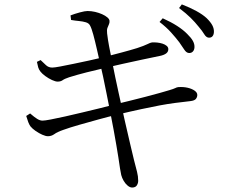

<svg xmlns="http://www.w3.org/2000/svg" viewBox="-20 -804 1040 870"><path d="M835.6 -563.9Q824.2 -564.7 814.8 -579.4Q805.5 -594.1 792.2 -612.7Q776.8 -632.9 755.6 -656.5Q734.4 -680.2 702.9 -704.5L717.3 -721.2Q754.9 -704.3 782.6 -686.5Q810.2 -668.7 828.1 -650.4Q846.3 -632.7 854.1 -618.4Q862 -604.1 861.2 -589.3Q860.4 -577 853.5 -570.1Q846.7 -563.1 835.6 -563.9ZM578.9 45.8Q568.8 45.8 558.3 37Q547.8 28.2 540.3 15.2Q532.7 2.1 529.3 -11Q527.3 -19.7 523.8 -40.9Q520.3 -62.2 516.4 -90.4Q512.4 -118.5 507.2 -146.3Q502.5 -175.8 495 -215.1Q487.5 -254.5 479.2 -297.6Q470.8 -340.7 462.5 -381.7Q454.2 -422.7 447.2 -456.5Q440.2 -490.2 435.2 -509.8Q427.3 -544.2 419 -580.9Q410.7 -617.7 402.7 -647.2Q394.7 -676.7 387.9 -688.5Q382.7 -699 368.7 -703.1Q354.7 -707.2 337.4 -708.8Q320.1 -710.4 302.1 -713.5L299.5 -734.2Q318.4 -741.5 341.7 -747.8Q365 -754.1 376.8 -754.1Q393.4 -754.1 410.7 -750.2Q427.9 -746.2 442.7 -739.6Q457.5 -733 466.7 -725Q475.9 -717.1 476.3 -709.2Q476.9 -700 473.2 -692.9Q469.6 -685.9 466.6 -676.9Q463.6 -667.8 465.4 -652.3Q468.9 -622.5 474.2 -595.1Q479.6 -567.7 488.8 -520.9Q502.2 -452.9 517 -385.7Q531.8 -318.4 545.2 -258.3Q558.6 -198.2 569.8 -151.8Q581.1 -105.3 587.1 -79.2Q595.6 -46 600.9 -25.6Q606.2 -5.1 606.2 15.4Q606.2 26 600.2 35.8Q594.2 45.6 578.9 45.8ZM197.4 -186.7Q187 -186.7 171.3 -193.7Q155.7 -200.6 141 -210.9Q126.3 -221.2 118 -231.4Q112.5 -239.1 108 -250.7Q103.5 -262.3 98.8 -278.6L116.5 -289.9Q135.8 -273.1 148.6 -265.2Q161.4 -257.4 172.6 -257.4Q182.6 -257.4 209.9 -262.6Q237.2 -267.8 274.8 -276.2Q312.4 -284.6 353.9 -294.6Q395.3 -304.7 433.4 -313.8Q471.6 -322.9 498.9 -330.6Q528 -337.4 564.6 -346.5Q601.2 -355.6 637.7 -365Q674.3 -374.4 703.2 -382.6Q732.1 -390.8 746.4 -395.1Q767.3 -401.3 774.2 -404.9Q781 -408.6 788 -409.3Q810.7 -410.9 830.3 -406.4Q849.8 -401.8 861.9 -393.2Q874 -384.7 874 -373.6Q874 -364.3 867.9 -356.1Q861.7 -348 842.3 -345.8Q806.1 -341.8 773.2 -337.5Q740.4 -333.2 703.7 -326.4Q667 -319.5 619.9 -309.4Q572.7 -299.3 507.7 -283.7Q471.7 -275.3 426.8 -262.9Q382 -250.5 339.2 -238.4Q296.4 -226.2 266.6 -215.4Q239.1 -205.8 226.3 -196.3Q213.4 -186.9 197.4 -186.7ZM241.1 -434.2Q231.4 -434.2 215.6 -441.4Q199.7 -448.7 185 -459.5Q170.4 -470.3 163.3 -479.6Q156.1 -488.8 153.2 -498.5Q150.3 -508.3 147.3 -523.7L164 -531.8Q176.9 -519.5 188.5 -508.6Q200.1 -497.8 216.8 -497.8Q226.4 -497.8 252.1 -502.6Q277.9 -507.5 312.3 -514.6Q346.7 -521.7 383.6 -529.7Q420.4 -537.8 451.1 -545.2Q492.2 -555.8 530.3 -565.9Q568.5 -576 601.3 -586.1Q633 -596.6 647.3 -603.7Q661.5 -610.9 668.3 -611.7Q679.2 -612.5 692.2 -611.2Q705.2 -609.8 716.5 -606.2Q727.8 -602.5 735.3 -596.2Q742.7 -590 742.7 -581.1Q742.7 -568.8 732.3 -561.4Q721.9 -554 703.5 -550.4Q671.2 -544.2 625.7 -534.2Q580.2 -524.2 536.2 -514.7Q492.2 -505.2 464.1 -498.2Q417.4 -487.4 372.3 -476.1Q327.3 -464.7 293.3 -453.9Q272.7 -447.1 263.8 -440.6Q255 -434.2 241.1 -434.2ZM925.5 -633.4Q914.3 -634.2 905.3 -649.1Q896.4 -664 880.1 -683Q864.1 -703.2 844 -723.1Q823.9 -743.1 791.4 -767.6L803.9 -784.1Q841.8 -769.4 870.3 -753.7Q898.8 -738 916.1 -722Q934.3 -704.2 942.2 -689.1Q950.1 -674 949.3 -658.4Q948.5 -645.9 942.5 -639.3Q936.4 -632.6 925.5 -633.4Z"/></svg>

Font: Noto Serif SC ExtraLight
Style: Regular
Weight: 200
Designer: Ryoko NISHIZUKA 西塚涼子 (kana & ideographs); Frank Grießhammer (Latin, Greek & Cyrillic); Wenlong ZHANG 张文龙 (bopomofo); San
Foundry: Adobe
Version: Version 2.002-H1;hotconv 1.1.0;makeotfexe 2.6.0